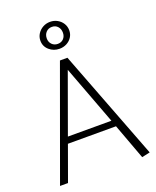

<svg xmlns="http://www.w3.org/2000/svg" viewBox="-165 -1005 902 1107"><g transform="rotate(-20 286.0 -451.5)"><path d="M417 -252H150L281 -614ZM257 -680 10 0H59L136 -213H431L512 6L562 -5L303 -680ZM279 -909Q255 -909 235 -898Q215 -887 202.5 -868Q190 -849 190 -825Q190 -790 216.5 -767Q243 -744 279 -744Q303 -744 323 -754.5Q343 -765 355 -783.5Q367 -802 367 -825Q367 -849 355 -868Q343 -887 323 -898Q303 -909 279 -909ZM279 -774Q257 -774 243 -788.5Q229 -803 229 -825Q229 -848 243 -863Q257 -878 279 -878Q301 -878 314.5 -863Q328 -848 328 -825Q328 -803 314.5 -788.5Q301 -774 279 -774Z"/></g></svg>

Font: Catamaran Thin Thin
Style: Regular
Weight: 250
Version: Version 2.000